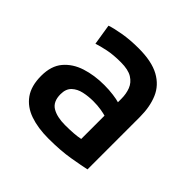

<svg xmlns="http://www.w3.org/2000/svg" viewBox="-143 -672 821 821"><g transform="rotate(45 267.5 -262.0)"><path d="M252 11Q189 11 141.5 -5.5Q94 -22 67.5 -59Q41 -96 41 -157Q41 -217 71 -252.5Q101 -288 150.5 -304Q200 -320 260 -320Q289 -320 315 -316.5Q341 -313 353 -309V-330Q353 -360 343.5 -384.5Q334 -409 310 -424Q286 -439 241 -439Q195 -439 162 -432Q129 -425 108 -418L93 -512Q115 -520 158 -527.5Q201 -535 253 -535Q332 -535 378.5 -509.5Q425 -484 444.5 -438Q464 -392 464 -331V-14Q437 -8 381.5 1.5Q326 11 252 11ZM262 -80Q320 -80 353 -87V-228Q343 -231 322.5 -234.5Q302 -238 276 -238Q246 -238 218.5 -232Q191 -226 173 -209Q155 -192 155 -160Q155 -115 184 -97.5Q213 -80 262 -80Z"/></g></svg>

Font: Ubuntu Sans SemiBold
Style: Regular
Weight: 600
Designer: Dalton Maag Ltd
Foundry: Dalton Maag Ltd
Version: Version 1.006; ttfautohint (v1.8.4.7-5d5b)